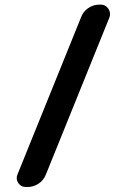

<svg xmlns="http://www.w3.org/2000/svg" viewBox="-20 -750 540 811"><path d="M406.2 -730.5Q425.8 -730.5 437.5 -713.4Q449.2 -696.3 442.4 -676.8L173.8 -12.7Q164.1 11.7 142.6 25.9Q121.1 40 95.7 40H89.8Q68.4 40 57.1 22.9Q45.9 5.9 53.7 -12.7L322.3 -676.8Q331.1 -701.2 352.5 -715.8Q374 -730.5 400.4 -730.5Z"/></svg>

Font: Rounded Mgen+ 1mn bold
Style: Bold
Weight: 700
Designer: [Source Han Sans]
Ryoko NISHIZUKA  (kana & ideographs); Paul D. Hunt (Latin, Greek & Cyrillic); Wenlong ZHANG  (bopomofo
Version: Version 1.059.20150602